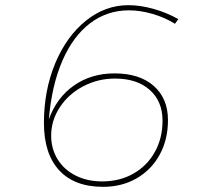

<svg xmlns="http://www.w3.org/2000/svg" viewBox="-20 -721 798 743"><path d="M150 -245Q150 -371 193.5 -475.5Q237 -580 312 -640.5Q387 -701 477 -701Q523 -701 574.5 -686.5Q626 -672 670 -647L657 -629Q619 -653 571 -667Q523 -681 479 -681Q394 -681 328 -630.5Q262 -580 221 -485Q180 -390 169 -259Q199 -343 266 -390Q333 -437 423 -437Q520 -437 575 -388.5Q630 -340 630 -256Q630 -181 598 -122.5Q566 -64 509 -31Q452 2 379 2Q268 2 209 -62Q150 -126 150 -245ZM609 -254Q609 -329 559.5 -373Q510 -417 425 -417Q359 -417 302 -387Q245 -357 211.5 -306Q178 -255 178 -196Q178 -145 203 -104.5Q228 -64 273 -41.5Q318 -19 375 -19Q443 -19 496 -49Q549 -79 579 -132.5Q609 -186 609 -254Z"/></svg>

Font: TypoPRO Montserrat Alternates
Style: Italic
Weight: 250
Italic angle: -11.3°
Designer: Julieta Ulanovsky
Foundry: Julieta Ulanovsky
Version: Version 6.001